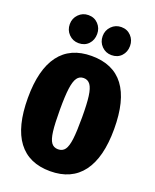

<svg xmlns="http://www.w3.org/2000/svg" viewBox="-172 -1037 929 1153"><g transform="rotate(20 292.5 -460.0)"><path d="M568 -349Q568 -167 498 -73.5Q428 20 292 20Q156 20 86.5 -72.5Q17 -165 17 -349Q17 -530 86.5 -623Q156 -716 292 -716Q568 -716 568 -349ZM222 -349Q222 -259 228 -210.5Q234 -162 249 -141Q264 -120 292 -120Q321 -120 336 -141Q351 -162 357 -210Q363 -258 363 -349Q363 -435 356.5 -483.5Q350 -532 334.5 -553.5Q319 -575 292 -575Q265 -575 250 -553.5Q235 -532 228.5 -484Q222 -436 222 -349ZM277 -851Q277 -812 253 -786.5Q229 -761 190 -761Q153 -761 127.5 -787Q102 -813 102 -851Q102 -888 127.5 -914Q153 -940 190 -940Q228 -940 252.5 -914Q277 -888 277 -851ZM487 -851Q487 -812 463 -786.5Q439 -761 400 -761Q363 -761 337.5 -787Q312 -813 312 -851Q312 -888 337.5 -914Q363 -940 400 -940Q438 -940 462.5 -914Q487 -888 487 -851Z"/></g></svg>

Font: Fira Sans Extra Condensed Black
Style: Regular
Weight: 900
Width: 1
Designer: Carrois Corporate & Edenspiekermann AG
Foundry: Carrois Corporate GbR & Edenspiekermann AG
Version: Version 4.203